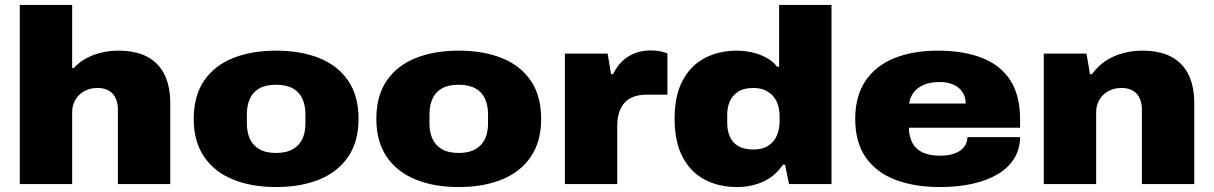

<svg xmlns="http://www.w3.org/2000/svg" viewBox="-20 -745 4912 777"><path d="M60 0V-725H272V-470H279Q301 -494 330 -509.5Q359 -525 392 -532.5Q425 -540 458 -540Q529 -540 575.5 -515.5Q622 -491 645.5 -443.5Q669 -396 669 -327V0H457V-302Q457 -321 452 -337Q447 -353 437 -364.5Q427 -376 411.5 -382.5Q396 -389 374 -389Q344 -389 321 -376Q298 -363 285 -341Q272 -319 272 -291V0Z M1097 12Q998 12 923 -18.5Q848 -49 806 -110.5Q764 -172 764 -264Q764 -357 806 -418.5Q848 -480 923 -510Q998 -540 1097 -540Q1197 -540 1272 -510Q1347 -480 1389 -418.5Q1431 -357 1431 -264Q1431 -172 1389 -110.5Q1347 -49 1272 -18.5Q1197 12 1097 12ZM1097 -126Q1139 -126 1165.5 -141.5Q1192 -157 1204 -183.5Q1216 -210 1216 -245V-283Q1216 -318 1204 -345Q1192 -372 1165.5 -387Q1139 -402 1097 -402Q1055 -402 1029 -387Q1003 -372 991 -345Q979 -318 979 -283V-245Q979 -210 991 -183.5Q1003 -157 1029 -141.5Q1055 -126 1097 -126Z M1836 12Q1737 12 1662 -18.5Q1587 -49 1545 -110.5Q1503 -172 1503 -264Q1503 -357 1545 -418.5Q1587 -480 1662 -510Q1737 -540 1836 -540Q1936 -540 2011 -510Q2086 -480 2128 -418.5Q2170 -357 2170 -264Q2170 -172 2128 -110.5Q2086 -49 2011 -18.5Q1936 12 1836 12ZM1836 -126Q1878 -126 1904.5 -141.5Q1931 -157 1943 -183.5Q1955 -210 1955 -245V-283Q1955 -318 1943 -345Q1931 -372 1904.5 -387Q1878 -402 1836 -402Q1794 -402 1768 -387Q1742 -372 1730 -345Q1718 -318 1718 -283V-245Q1718 -210 1730 -183.5Q1742 -157 1768 -141.5Q1794 -126 1836 -126Z M2266 0V-528H2439L2453 -445H2461Q2477 -478 2500.5 -499.5Q2524 -521 2553 -531Q2582 -541 2613 -541Q2634 -541 2651 -537.5Q2668 -534 2681 -529V-362H2597Q2566 -362 2543 -353Q2520 -344 2506 -327.5Q2492 -311 2485 -288Q2478 -265 2478 -237V0Z M2963 12Q2889 12 2832 -18Q2775 -48 2742.5 -109.5Q2710 -171 2710 -265Q2710 -358 2742.5 -419Q2775 -480 2832 -510Q2889 -540 2963 -540Q2992 -540 3022 -533.5Q3052 -527 3079.5 -512.5Q3107 -498 3125 -475H3133V-725H3345V0H3173L3157 -79H3149Q3115 -30 3066.5 -9Q3018 12 2963 12ZM3029 -140Q3066 -140 3089.5 -155.5Q3113 -171 3124 -197Q3135 -223 3135 -254V-274Q3135 -297 3129 -318Q3123 -339 3110 -354.5Q3097 -370 3077 -379.5Q3057 -389 3029 -389Q2991 -389 2968 -374.5Q2945 -360 2934 -336Q2923 -312 2923 -282V-246Q2923 -216 2934 -191.5Q2945 -167 2968 -153.5Q2991 -140 3029 -140Z M3785 12Q3681 12 3603.5 -17.5Q3526 -47 3483.5 -108Q3441 -169 3441 -264Q3441 -357 3483 -418.5Q3525 -480 3600 -510Q3675 -540 3774 -540Q3879 -540 3953.5 -511Q4028 -482 4068 -421Q4108 -360 4108 -264V-228H3658Q3659 -192 3672.5 -166.5Q3686 -141 3714 -128Q3742 -115 3784 -115Q3813 -115 3834 -121Q3855 -127 3868.5 -137.5Q3882 -148 3888.5 -161.5Q3895 -175 3895 -190H4108Q4108 -142 4084.5 -104Q4061 -66 4018.5 -40.5Q3976 -15 3916.5 -1.5Q3857 12 3785 12ZM3659 -326H3888Q3888 -345 3881 -361Q3874 -377 3860.5 -388.5Q3847 -400 3827.5 -406.5Q3808 -413 3783 -413Q3745 -413 3719 -402Q3693 -391 3678 -371.5Q3663 -352 3659 -326Z M4204 0V-528H4377L4391 -445H4399Q4423 -478 4455 -499Q4487 -520 4525 -530Q4563 -540 4602 -540Q4673 -540 4719.5 -515.5Q4766 -491 4789.5 -443.5Q4813 -396 4813 -327V0H4601V-302Q4601 -321 4596 -337Q4591 -353 4581 -364.5Q4571 -376 4555.5 -382.5Q4540 -389 4518 -389Q4488 -389 4465 -376Q4442 -363 4429 -341Q4416 -319 4416 -291V0Z"/></svg>

Font: Archivo SemiBold SemiExpanded Black
Style: Regular
Weight: 900
Width: 6
Version: Version 2.001